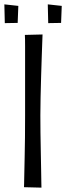

<svg xmlns="http://www.w3.org/2000/svg" viewBox="-33 -859 303 880"><path d="M81 -699 162 -701Q162 -701 161 -674Q160 -647 158.5 -604Q157 -561 155.5 -510.5Q154 -460 153 -412.5Q152 -365 152 -330Q152 -295 152.5 -251Q153 -207 154 -163Q155 -119 155.5 -81.5Q156 -44 156.5 -21.5Q157 1 157 1L77 -1Q77 -1 77.5 -18.5Q78 -36 78.5 -67Q79 -98 80 -139Q81 -180 81.5 -228.5Q82 -277 82 -328Q82 -388 82 -447Q82 -506 82 -557.5Q82 -609 82 -646Q82 -683 81 -699ZM-13 -839 51 -832 48 -754 -11 -753ZM186 -839 250 -832 247 -754 188 -753Z"/></svg>

Font: Truculenta
Style: Regular
Weight: 400
Designer: Ivan Castro, Eva Sanz & Omnibus-Type Team
Foundry: Omnibus-Type
Version: Version 1.002